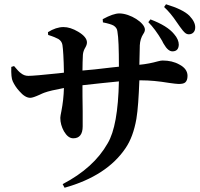

<svg xmlns="http://www.w3.org/2000/svg" viewBox="-20 -835 937 901"><path d="M283 46C416 9 512 -54 570 -141C593 -175 610 -220 620 -277C627 -319 631 -379 634 -458H643C682 -458 725 -454 773 -446C795 -443 810 -441 818 -441C833 -441 843 -443 849 -448C856 -454 860 -464 860 -479C860 -501 847 -519 822 -532C799 -545 773 -551 743 -551C738 -551 731 -550 720 -547C695 -540 666 -534 634 -531C634 -549 635 -578 636 -619C636 -620 636 -621 636 -622C637 -643 643 -661 652 -675C657 -682 660 -689 660 -696C660 -728 591 -772 540 -772C521 -772 495 -763 462 -745L463 -730C488 -725 504 -720 513 -715C524 -708 530 -699 531 -687C536 -660 538 -605 538 -522C532 -521 522 -520 509 -519C443 -511 396 -506 367 -504C367 -531 368 -555 369 -578C370 -590 374 -602 381 -613C386 -622 388 -629 388 -636C388 -653 374 -670 347 -686C322 -701 299 -708 278 -708C255 -708 230 -700 205 -684L206 -671C229 -664 245 -657 254 -652C265 -645 271 -636 273 -624C276 -605 279 -561 280 -494C275 -493 266 -492 254 -491C178 -483 131 -479 113 -479C100 -479 89 -483 79 -491C71 -496 60 -508 46 -525L33 -521C32 -488 34 -465 40 -453C47 -438 57 -422 71 -407C89 -386 106 -376 122 -376C131 -376 145 -381 165 -390C175 -395 183 -398 188 -400C207 -407 237 -414 280 -422C279 -385 275 -349 268 -313C265 -298 263 -288 263 -282C263 -260 269 -239 280 -219C293 -197 307 -186 324 -186C353 -186 368 -205 368 -242C368 -255 368 -278 368 -313C367 -365 367 -406 367 -435C429 -442 486 -448 538 -453C535 -314 518 -217 485 -162C442 -86 372 -22 274 29ZM789 -594C808 -594 818 -604 819 -625C819 -641 812 -658 797 -675C776 -701 739 -724 686 -744L676 -731C697 -710 719 -681 741 -643C744 -636 747 -631 749 -628C762 -605 776 -594 789 -594ZM866 -674C885 -674 896 -688 896 -705C897 -722 888 -741 869 -761C849 -781 812 -799 759 -815L750 -802C770 -784 790 -760 810 -730C816 -721 821 -714 824 -710C825 -709 826 -708 827 -706C836 -694 842 -686 846 -683C852 -677 859 -674 866 -674Z"/></svg>

Font: AllPunType Bold
Style: Regular
Weight: 700
Version: 1.0